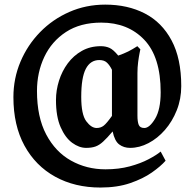

<svg xmlns="http://www.w3.org/2000/svg" viewBox="-20 -633 851 839"><path d="M772 -256.8Q772 -200.2 752.4 -151.1Q732.9 -102.1 700.7 -65.2Q668.5 -28.3 628.9 -7.6Q589.4 13.2 548.3 13.2Q521 13.2 501 -1.7Q481 -16.6 472.2 -58.6Q447.8 -29.8 430.7 -14.2Q413.6 1.5 397 7.3Q380.4 13.2 356.4 13.2Q325.7 13.2 295.4 -9Q265.1 -31.2 244.9 -77.4Q224.6 -123.5 224.6 -195.8Q224.6 -238.3 237.8 -280.3Q251 -322.3 276.1 -356.2Q301.3 -390.1 337.6 -410.6Q374 -431.2 420.9 -431.2Q441.4 -431.2 458.3 -423.8Q475.1 -416.5 496.6 -390.1Q522 -398.9 540.5 -408.2Q559.1 -417.5 580.1 -431.2L593.3 -417.5Q593.3 -417.5 590.1 -401.9Q586.9 -386.2 583.7 -362.3Q580.6 -338.4 580.6 -313.5V-127.9Q580.6 -101.1 586.2 -87.4Q591.8 -73.7 610.8 -73.7Q633.3 -73.7 657.7 -114Q682.1 -154.3 682.1 -230Q682.1 -383.8 610.6 -459Q539.1 -534.2 422.4 -534.2Q331.1 -534.2 268.3 -493.2Q205.6 -452.1 173.6 -384.3Q141.6 -316.4 141.6 -235.4Q141.6 -121.6 181.9 -45.4Q222.2 30.8 290.3 68.8Q358.4 106.9 440.9 106.9Q499 106.9 546.9 94Q594.7 81.1 629.4 62.7Q664.1 44.4 682.1 29.3L703.6 69.3Q682.1 93.8 643.6 120.8Q605 147.9 548.8 167.2Q492.7 186.5 418.9 186.5Q307.1 186.5 221.2 139.2Q135.3 91.8 86.9 3.4Q38.6 -85 38.6 -208.5Q38.6 -290 69.3 -363Q100.1 -436 155 -492.4Q210 -548.8 283 -580.8Q356 -612.8 439.9 -612.8Q538.1 -612.8 612.8 -574.2Q687.5 -535.6 729.7 -456.5Q772 -377.4 772 -256.8ZM469.2 -328.1Q459.5 -347.7 447.5 -359.1Q435.5 -370.6 414.1 -370.6Q375 -370.6 355 -332.3Q335 -293.9 335 -209.5Q335 -132.8 356.9 -103.3Q378.9 -73.7 402.3 -73.7Q420.4 -73.7 433.3 -84Q446.3 -94.2 469.2 -126.5Z"/></svg>

Font: Dai Banna SIL SemiBold
Style: Regular
Weight: 600
Designer: Victor Gaultney
Foundry: SIL International
Version: Version 4.000